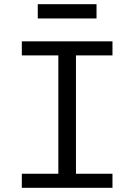

<svg xmlns="http://www.w3.org/2000/svg" viewBox="-20 -895 640 915"><path d="M160 -875H440V-807H160ZM84 0V-67H258V-631H84V-698H516V-631H342V-67H516V0Z"/></svg>

Font: PlemolJP35 Console
Style: Regular
Weight: 400
Version: v2.0.3; ttfautohint (v1.8.4.7-5d5b-dirty) -l 6 -r 45 -G 200 